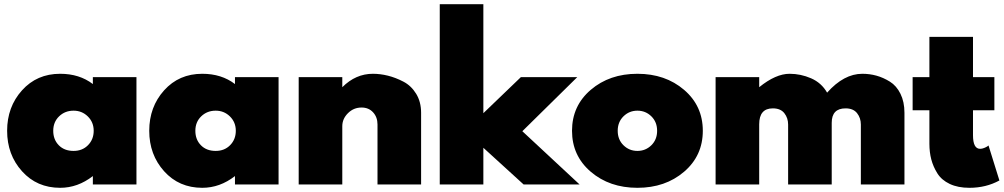

<svg xmlns="http://www.w3.org/2000/svg" viewBox="-20 -880 4788 916"><path d="M267 -528Q359 -528 423 -479V-512H631V0H423V-40Q351 16 267 16Q156 16 85 -63Q14 -142 14 -256Q14 -370 85 -449Q156 -528 267 -528ZM331 -160Q373 -160 400 -187.5Q427 -215 427 -256Q427 -297 399 -324.5Q371 -352 331 -352Q290 -352 262 -325Q234 -298 234 -256Q234 -214 260.5 -187Q287 -160 331 -160Z M945 -528Q1037 -528 1101 -479V-512H1309V0H1101V-40Q1029 16 945 16Q834 16 763 -63Q692 -142 692 -256Q692 -370 763 -449Q834 -528 945 -528ZM1009 -160Q1051 -160 1078 -187.5Q1105 -215 1105 -256Q1105 -297 1077 -324.5Q1049 -352 1009 -352Q968 -352 940 -325Q912 -298 912 -256Q912 -214 938.5 -187Q965 -160 1009 -160Z M1405 -512H1613V-464Q1677 -528 1759 -528Q1794 -528 1830.5 -519Q1867 -510 1904.5 -490.5Q1942 -471 1965.5 -432.5Q1989 -394 1989 -342V0H1781V-286Q1781 -321 1760 -344Q1739 -367 1705 -367Q1667 -367 1640 -340Q1613 -313 1613 -278V0H1405Z M2078 -860H2286V-340L2465 -512H2734L2472 -254L2745 0H2478L2286 -175V0H2078Z M2798.5 -60.5Q2709 -137 2709 -256Q2709 -375 2798.5 -451.5Q2888 -528 3021 -528Q3154 -528 3243.5 -451.5Q3333 -375 3333 -256Q3333 -137 3243.5 -60.5Q3154 16 3021 16Q2888 16 2798.5 -60.5ZM2954.5 -325Q2927 -298 2927 -256Q2927 -214 2954.5 -187Q2982 -160 3021 -160Q3060 -160 3087.5 -187Q3115 -214 3115 -256Q3115 -298 3087.5 -325Q3060 -352 3021 -352Q2982 -352 2954.5 -325Z M3394 -512H3602V-464Q3681 -528 3747 -528Q3800 -528 3849.5 -506.5Q3899 -485 3926 -438Q4006 -528 4094 -528Q4129 -528 4161.5 -519Q4194 -510 4225.5 -490.5Q4257 -471 4276 -432.5Q4295 -394 4295 -342V0H4087V-286Q4087 -317 4069 -340Q4051 -363 4014 -363Q3948 -363 3948 -294V0H3740V-286Q3740 -317 3722 -340Q3704 -363 3667 -363Q3602 -363 3602 -287V0H3394Z M4334 -512H4414V-704H4622V-512H4724V-354H4622V-235Q4622 -170 4656 -170Q4665 -170 4675 -174Q4685 -178 4691 -182L4696 -186L4748 -19Q4684 16 4605 16Q4550 16 4511 -2.5Q4472 -21 4452 -53Q4432 -85 4423 -119.5Q4414 -154 4414 -194V-354H4334Z"/></svg>

Font: Spartan MB
Style: Regular
Weight: 900
Designer: Matt Bailey
Foundry: Matt Bailey
Version: Version 001.001